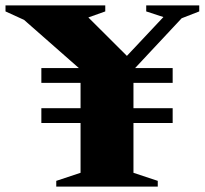

<svg xmlns="http://www.w3.org/2000/svg" viewBox="-56 -695 762 715"><path d="M587 -292V-237H98V-292ZM587 -441.5V-386.5H98V-441.5ZM441 -435V-51.5L531.5 -21.5V0H153.5V-21.5L244 -51.5V-436L33.5 -621L-35.5 -652.5V-675H336V-652.5L273 -630L430 -473.5H404L552.5 -631.5L488.5 -652.5V-675H686V-652.5L620.5 -627Z"/></svg>

Font: Newsreader 24pt ExtraBold
Style: Regular
Weight: 800
Designer: Hugues Gentile
Foundry: Production Type
Version: Version 1.003